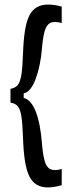

<svg xmlns="http://www.w3.org/2000/svg" viewBox="-20 -726 304 843"><path d="M26 -275V-336Q45 -339 56.5 -351Q68 -363 73.5 -395.5Q79 -428 81 -491Q83 -549 89.5 -590.5Q96 -632 108.5 -657Q121 -682 141.5 -694Q162 -706 190 -706Q203 -706 218.5 -704Q234 -702 251 -697V-625Q218 -634 201 -625.5Q184 -617 176 -589Q168 -561 164 -511Q161 -474 154 -441Q147 -408 137 -380.5Q127 -353 113.5 -336Q100 -319 84 -316V-296Q101 -292 114.5 -276Q128 -260 138 -233.5Q148 -207 154.5 -172.5Q161 -138 164 -98Q168 -48 176 -19.5Q184 9 201.5 17Q219 25 251 16V87Q234 92 218 94.5Q202 97 190 97Q162 97 141.5 85Q121 73 108.5 47.5Q96 22 89.5 -19.5Q83 -61 81 -121Q79 -182 74 -214.5Q69 -247 57.5 -260Q46 -273 26 -275Z"/></svg>

Font: Bricolage Grotesque 24pt Condensed
Style: Regular
Weight: 400
Width: 3
Designer: Mathieu Triay
Foundry: Atelier Triay
Version: Version 1.001;gftools[0.9.33.dev8+g029e19f]